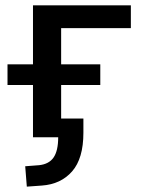

<svg xmlns="http://www.w3.org/2000/svg" viewBox="-20 -512 527 716"><path d="M80 184 74 108 126 104Q163 100 180 75Q197 50 197 0H103V-195H8V-272H103V-492H468V-407H208V-272H354V-195H208V-70H291V-17Q291 79 249 127Q207 175 136 180Z"/></svg>

Font: NunitoSans_10ptSemiBold
Style: Regular
Weight: 600
Designer: Vernon Adams
Foundry: Vernon Adams
Version: Version 3.101;gftools[0.9.27]